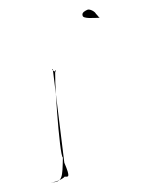

<svg xmlns="http://www.w3.org/2000/svg" viewBox="-20 -414 318 400"><path d="M86 -34C111 -34 110 -45 111 -86C104 -86 91 -274 96 -268C100 -260 84 -270 90 -270L114 -75C128 -42 122 -46 114 -46C117 -46 100 -34 86 -34ZM152 -382C152 -374 177 -377 188 -377C186 -377 182 -384 180 -385C178 -390 168 -395 163 -394C158 -392 150 -388 152 -382Z"/></svg>

Font: pokerface
Style: Regular
Weight: 400
Version: Version 1